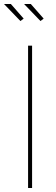

<svg xmlns="http://www.w3.org/2000/svg" viewBox="-41 -938 279 958"><path d="M-21 -918H13.2L77.1 -845.2L61 -833ZM79.1 -918H112.8L176.8 -845.2L161.1 -833ZM99.1 0V-710H119.1V0Z"/></svg>

Font: Rawline Thin
Style: Regular
Weight: 250
Designer: Matt McInerney, Pablo Impallari, Rodrigo Fuenzalida
Foundry: Matt McInerney, Pablo Impallari, Rodrigo Fuenzalida
Version: Version 4.020;PS 004.020;hotconv 1.0.88;makeotf.lib2.5.64775